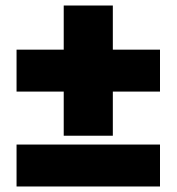

<svg xmlns="http://www.w3.org/2000/svg" viewBox="-20 -676 640 696"><path d="M40 -344V-496H211V-656H389V-496H560V-344H389V-184H211V-344ZM40 0V-152H560V0Z"/></svg>

Font: Tektur SemiCondensed ExtraBold
Style: Regular
Weight: 800
Width: 4
Designer: Adam Jagosz
Foundry: Adam Jagosz
Version: Version 1.005;gftools[0.9.30]